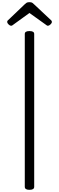

<svg xmlns="http://www.w3.org/2000/svg" viewBox="-20 -1740 545 1774"><path d="M252 14Q231 14 220 7Q209 0 209 -14V-1426Q209 -1440 220 -1446.5Q231 -1453 252 -1453Q274 -1453 285 -1446.5Q296 -1440 296 -1426V-14Q296 0 285 7Q274 14 252 14ZM82 -1502Q72 -1502 59.5 -1514Q47 -1526 47 -1536Q47 -1539 47 -1543Q47 -1547 53 -1552L208 -1700Q215 -1707 224 -1713.5Q233 -1720 252 -1720Q271 -1720 279.5 -1713.5Q288 -1707 295 -1700L453 -1552Q458 -1547 458.5 -1543Q459 -1539 459 -1536Q459 -1526 446 -1514Q433 -1502 423 -1502Q417 -1502 412 -1505.5Q407 -1509 399 -1515L252 -1620L107 -1515Q100 -1509 94 -1505.5Q88 -1502 82 -1502Z"/></svg>

Font: Playwrite ID
Style: Regular
Weight: 400
Designer: Veronika Burian, José Scaglione
Foundry: TypeTogether
Version: Version 1.002